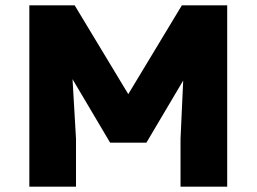

<svg xmlns="http://www.w3.org/2000/svg" viewBox="-20 -700 962 720"><path d="M662 -680H832V0H657V-180L667 -398L529 -165H393L252 -403L265 -180V0H90V-680H260L461 -347Z"/></svg>

Font: Martel Sans Heavy
Style: Regular
Weight: 900
Designer: Dan Reynolds and Mathieu Réguer
Foundry: Dan Reynolds and Mathieu Réguer
Version: Version 1.001;PS 001.001;hotconv 1.0.70;makeotf.lib2.5.58329